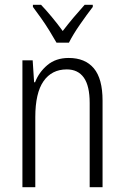

<svg xmlns="http://www.w3.org/2000/svg" viewBox="-20 -785 521 805"><path d="M268 -542Q337 -542 373.5 -498.5Q410 -455 410 -363V0H356V-353Q356 -425 331.5 -459.5Q307 -494 260 -494Q197 -494 162.5 -444.5Q128 -395 128 -294V0H74V-532H117L123 -440H127Q143 -482 178.5 -512Q214 -542 268 -542ZM217 -606Q204 -629 187 -656.5Q170 -684 151.5 -710Q133 -736 118 -756V-765H152Q173 -743 197.5 -713.5Q222 -684 243 -655Q266 -685 287.5 -710.5Q309 -736 335 -765H369V-756Q345 -725 315.5 -682.5Q286 -640 269 -606Z"/></svg>

Font: Noto Sans Condensed Light
Style: Regular
Weight: 300
Width: 3
Designer: Monotype Design Team
Foundry: Monotype Imaging Inc.
Version: Version 2.013; ttfautohint (v1.8.4.7-5d5b)